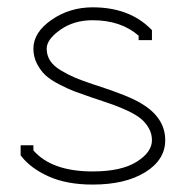

<svg xmlns="http://www.w3.org/2000/svg" viewBox="-20 -493 504 522"><path d="M231.9 -264.2Q236.3 -262.7 245.6 -259.8Q330.1 -232.4 363.8 -211.9Q429.2 -173.3 429.2 -111.8Q429.2 -58.6 375 -24.9Q320.8 8.8 231.9 8.8Q162.1 8.8 113.3 -12.9Q64.5 -34.7 39.1 -66.9L36.1 -70.8V-98.1H70.8V-84Q121.1 -26.9 231.9 -26.9Q309.6 -26.9 351.3 -53Q393.1 -79.1 393.1 -111.8Q393.1 -129.9 384.3 -145Q375.5 -160.2 362.5 -170.7Q349.6 -181.2 328.4 -191.2Q307.1 -201.2 288.3 -208Q269.5 -214.8 242.7 -223.6Q235.4 -226.1 231.9 -227.1Q202.1 -237.3 183.8 -244.1Q165.5 -251 141.4 -263.4Q117.2 -275.9 103.8 -288.3Q90.3 -300.8 80.6 -319.6Q70.8 -338.4 70.8 -360.8Q70.8 -404.8 120.1 -439Q169.4 -473.1 231.9 -473.1Q329.6 -473.1 388.2 -416L393.1 -411.1V-383.8H356.9V-396Q308.6 -438 231.9 -438Q180.7 -438 143.8 -411.9Q106.9 -385.7 106.9 -360.8Q106.9 -342.8 116.2 -328.1Q125.5 -313.5 145.3 -301.8Q165 -290 183.3 -282.2Q201.7 -274.4 231.9 -264.2Z"/></svg>

Font: Rawengulk
Style: Regular
Weight: 400
Version: Version 0.92